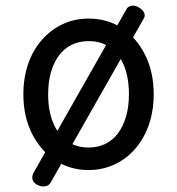

<svg xmlns="http://www.w3.org/2000/svg" viewBox="-20 -585 629 682"><path d="M295 19Q228 19 175.5 -16Q123 -51 93 -111.5Q63 -172 63 -250Q63 -309 80 -358Q97 -407 128.5 -443Q160 -479 202 -499Q244 -519 295 -519Q362 -519 414 -484.5Q466 -450 496 -389Q526 -328 526 -250Q526 -203 515 -162Q504 -121 483.5 -88Q463 -55 434.5 -31Q406 -7 370.5 6Q335 19 295 19ZM295 -61Q328 -61 354.5 -74Q381 -87 399.5 -112Q418 -137 428 -172Q438 -207 438 -250Q438 -308 421 -350.5Q404 -393 372 -416Q340 -439 295 -439Q262 -439 235 -426Q208 -413 189.5 -388Q171 -363 161 -328.5Q151 -294 151 -250Q151 -192 168.5 -149.5Q186 -107 218 -84Q250 -61 295 -61ZM159 65Q152 76 138.5 77Q125 78 113 72Q100 65 96 54Q92 43 99 29L429 -552Q434 -562 447 -564.5Q460 -567 474 -558Q486 -551 491.5 -540.5Q497 -530 491 -520Z"/></svg>

Font: Playwrite US Modern
Style: Regular
Weight: 400
Designer: Veronika Burian, José Scaglione
Foundry: TypeTogether
Version: Version 1.002